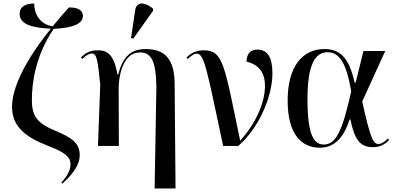

<svg xmlns="http://www.w3.org/2000/svg" viewBox="-20 -824 2235 1084"><path d="M332 213C388 162 430 109 430 52C430 -19 380 -49 292 -86C185 -130 160 -173 160 -260C160 -349 177 -505 283 -661C400 -666 448 -694 448 -734C448 -757 433 -783 369 -782C336 -746 306 -710 278 -676C208 -684 173 -744 173 -804C127 -804 91 -789 91 -746C91 -689 154 -667 267 -662C120 -479 48 -328 48 -220C48 -112 120 -51 255 1C352 38 378 65 378 103C378 136 362 167 326 207Z M732 -605 844 -763V-775C801 -812 751 -819 743 -766L720 -610ZM853 240H971L966 -352C965 -488 912 -547 805 -547C744 -547 678 -529 648 -404H643C622 -523 582 -540 531 -540C482 -540 457 -519 437 -500L444 -491C461 -508 482 -522 498 -522C526 -522 531 -490 546 -346L533 0H651L650 -317C650 -431 690 -528 769 -528C837 -528 859 -476 863 -341Z M1240 0H1325C1444 -102 1518 -282 1518 -409C1518 -496 1494 -544 1432 -544C1396 -544 1372 -522 1372 -476C1426 -463 1476 -430 1476 -338C1476 -251 1430 -133 1336 -30C1247 -454 1242 -540 1131 -540C1094 -540 1061 -528 1033 -499L1040 -491C1062 -512 1076 -521 1090 -521C1134 -521 1145 -443 1240 0Z M1787 10C1877 10 1926 -62 1954 -150H1958C1983 -31 2015 7 2087 7C2133 7 2160 -17 2177 -33L2170 -42C2158 -30 2136 -11 2117 -11C2088 -11 2072 -38 2025 -251L2155 -536H2032L1988 -358H1982C1950 -503 1897 -547 1810 -547C1690 -547 1604 -451 1604 -257C1604 -65 1682 10 1787 10ZM1808 -8C1750 -8 1716 -66 1716 -265C1716 -464 1761 -529 1829 -529C1896 -529 1935 -470 1963 -308C1912 -79 1875 -8 1808 -8Z"/></svg>

Font: Noto Serif Display Medium
Style: Regular
Weight: 500
Designer: Monotype Design Team
Foundry: Monotype Imaging Inc.
Version: Version 2.009